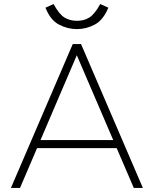

<svg xmlns="http://www.w3.org/2000/svg" viewBox="-20 -930 761 950"><path d="M79 0H34L340 -712H381L687 0H642L347 -687H373ZM159 -197 170 -237H554L567 -197ZM361 -786Q314 -786 271.5 -808.5Q229 -831 205 -892L245 -910Q273 -859 299.5 -843Q326 -827 361 -827Q395 -827 421.5 -843Q448 -859 476 -910L516 -892Q491 -831 449 -808.5Q407 -786 361 -786Z"/></svg>

Font: Muli ExtraLight
Style: Regular
Weight: 250
Designer: Vernon Adams
Foundry: Vernon Adams
Version: Version 2.100; ttfautohint (v1.8.1.43-b0c9)